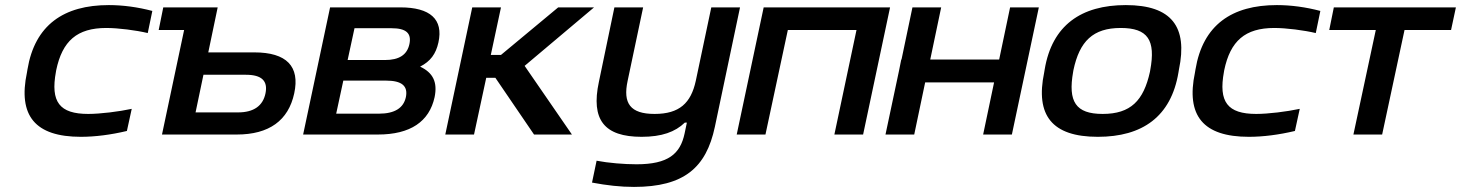

<svg xmlns="http://www.w3.org/2000/svg" viewBox="-20 -529 5745 755"><path d="M88 -256 86 -244C50 -74 118 9 298 9C354 9 416 1 479 -14L498 -101C447 -90 374 -81 327 -81C214 -81 178 -128 200 -247L201 -253C225 -368 283 -419 398 -419C445 -419 515 -410 561 -399L579 -486C522 -501 464 -509 408 -509C231 -509 117 -431 88 -256Z M617 0H911C1038 0 1114 -55 1137 -162C1160 -268 1107 -323 980 -323H799L836 -500H622L604 -411H704ZM749 -87 780 -235H947C1009 -235 1034 -211 1024 -162C1014 -113 978 -87 916 -87Z M1172 0H1466C1594 0 1668 -51 1689 -147C1701 -206 1683 -243 1632 -267C1673 -288 1694 -317 1704 -362C1724 -453 1672 -500 1554 -500H1278ZM1302 -82 1330 -212H1498C1560 -212 1585 -191 1576 -147C1567 -105 1533 -82 1470 -82ZM1347 -293 1374 -418H1520C1576 -418 1599 -399 1590 -356C1581 -313 1549 -293 1494 -293Z M1837 -500 1731 0H1844L1892 -223H1928L2080 0H2229L2043 -270L2316 -500H2175L1950 -313H1910L1950 -500Z M2791 -30 2890 -500H2777L2716 -211C2697 -124 2652 -81 2554 -81C2458 -81 2429 -123 2448 -211L2509 -500H2396L2335 -207C2303 -58 2356 9 2503 9C2582 9 2635 -10 2673 -47H2681L2672 -4C2655 76 2608 117 2483 117C2435 117 2373 112 2326 103L2308 189C2367 200 2419 206 2473 206C2670 206 2757 130 2791 -30Z M2877 0H2990L3078 -411H3348L3261 0H3374L3480 -500H2983Z M3462 0H3575L3618 -205H3889L3846 0H3959L4065 -500H3952L3909 -295H3638L3681 -500H3568L3525 -295H3524L3515 -250Z M4088 -256 4086 -244C4051 -76 4116 9 4297 9C4472 9 4585 -70 4614 -244L4616 -256C4651 -423 4588 -509 4407 -509C4232 -509 4117 -430 4088 -256ZM4200 -247 4201 -253C4225 -367 4278 -419 4387 -419C4494 -419 4525 -371 4503 -253L4502 -247C4477 -133 4426 -81 4316 -81C4210 -81 4179 -129 4200 -247Z M4681 -256 4679 -244C4643 -74 4711 9 4891 9C4947 9 5009 1 5072 -14L5091 -101C5040 -90 4967 -81 4920 -81C4807 -81 4771 -128 4793 -247L4794 -253C4818 -368 4876 -419 4991 -419C5038 -419 5108 -410 5154 -399L5172 -486C5115 -501 5057 -509 5001 -509C4824 -509 4710 -431 4681 -256Z M5302 0H5415L5503 -411H5686L5705 -500H5225L5207 -411H5390Z"/></svg>

Font: LT Wave Medium
Style: Italic
Weight: 500
Designer: Daniel Lyons
Version: Version 2.5 (Glyphs App)